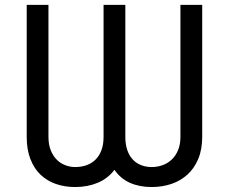

<svg xmlns="http://www.w3.org/2000/svg" viewBox="-20 -747 926 777"><path d="M88.1 -727.3H176.1V-193.2Q176.1 -162.3 185.2 -139.4Q194.2 -116.5 209.3 -101.2Q224.4 -85.9 244 -78.5Q263.5 -71 284.1 -71Q309.3 -71 330.3 -78.5Q351.2 -85.9 366.7 -101.2Q382.1 -116.5 390.6 -139.4Q399.1 -162.3 399.1 -193.2V-727.3H487.2V-193.2Q487.2 -162.3 495.2 -139.4Q503.2 -116.5 517.6 -101.2Q532 -85.9 551.5 -78.5Q571 -71 593.8 -71Q616.8 -71 637.8 -78.5Q658.7 -85.9 674.9 -101.2Q691.1 -116.5 700.6 -139.4Q710.2 -162.3 710.2 -193.2V-727.3H798.3V-193.2Q798.3 -142 782.3 -103.9Q766.3 -65.7 738.6 -40.5Q710.9 -15.3 673.7 -2.7Q636.4 9.9 593.8 9.9Q544.4 9.9 506 -7.1Q467.7 -24.1 443.2 -59.7Q416.5 -24.5 375.4 -7.3Q334.2 9.9 284.1 9.9Q241.5 9.9 205.6 -2.7Q169.7 -15.3 143.6 -40.5Q117.5 -65.7 102.8 -103.9Q88.1 -142 88.1 -193.2Z"/></svg>

Font: Fast_Sans
Style: Regular
Weight: 400
Designer: Rasmus Andersson
Foundry: rsms
Version: Version 3.018;git-588b23468